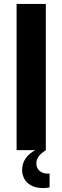

<svg xmlns="http://www.w3.org/2000/svg" viewBox="-20 -760 316 972"><path d="M64 0V-740H212V0ZM199 192Q161 192 137 178.5Q113 165 102.5 144Q92 123 92 102Q92 67 110 41.5Q128 16 159 0H213Q187 16 175.5 32Q164 48 164 68Q164 91 180.5 105Q197 119 222 119H231V188Q226 190 217.5 191Q209 192 199 192Z"/></svg>

Font: Exo Thin
Style: Bold
Weight: 700
Version: Version 2.000